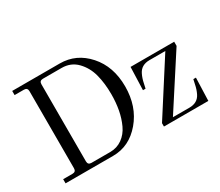

<svg xmlns="http://www.w3.org/2000/svg" viewBox="-124 -997 1467 1281"><g transform="rotate(-30 610.0 -356.0)"><path d="M820 0V-26L1080 -432H958Q895 -432 870 -382Q855 -352 848 -316L840 -280H820L826 -456H1162V-424L903 -24H1030Q1093 -24 1118 -74Q1133 -104 1140 -140L1148 -176H1168L1162 0ZM62 0V-32H134Q161 -32 161 -59V-653Q161 -680 134 -680H62V-712H428Q555 -712 642.5 -613.5Q730 -515 730 -362Q730 -208 642 -104Q554 0 428 0ZM624 -362Q624 -447 606 -515.5Q588 -584 541.5 -632Q495 -680 424 -680H280Q253 -680 253 -653V-59Q253 -32 280 -32H424Q477 -32 517.5 -61Q558 -90 580.5 -138.5Q603 -187 613.5 -243Q624 -299 624 -362Z"/></g></svg>

Font: Old Standard TT
Style: Regular
Weight: 400
Designer: Alexey Kryukov <alexios@thessalonica.org.ru>
Version: Version 2.2